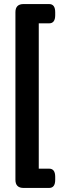

<svg xmlns="http://www.w3.org/2000/svg" viewBox="-20 -788 302 946"><path d="M96 138Q56 138 56 98V-728Q56 -768 96 -768H222Q252 -768 252 -728V-713Q252 -673 222 -673H171V43H222Q252 43 252 83V98Q252 138 222 138Z"/></svg>

Font: Asap Semi Condensed
Style: Bold
Weight: 700
Width: 4
Designer: Pablo Cosgaya
Foundry: Omnibus-Type
Version: Version 3.001; ttfautohint (v1.8.4.7-5d5b)